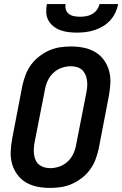

<svg xmlns="http://www.w3.org/2000/svg" viewBox="-20 -910 600 942"><path d="M225 12Q193 12 163 6Q133 0 107.5 -15Q82 -30 64.5 -54Q47 -78 39 -107Q31 -136 32.5 -168Q34 -200 40 -231L90 -491Q96 -518 106 -544Q116 -570 133 -593Q150 -616 173.5 -634Q197 -652 222.5 -663Q248 -674 274.5 -678Q301 -682 328 -682Q360 -682 390.5 -676Q421 -670 446.5 -655Q472 -640 489.5 -616Q507 -592 515 -563Q523 -534 521.5 -502Q520 -470 514 -439L464 -179Q458 -152 448 -126Q438 -100 421 -77Q404 -54 380.5 -36Q357 -18 331.5 -7Q306 4 279 8Q252 12 225 12ZM227 -85Q248 -85 270.5 -92.5Q293 -100 311 -116.5Q329 -133 339 -154Q349 -175 353 -197L404 -457Q407 -472 408 -487.5Q409 -503 406.5 -518Q404 -533 398 -546Q392 -559 381.5 -568Q371 -577 357 -581Q343 -585 327 -585Q306 -585 283.5 -577.5Q261 -570 243 -553.5Q225 -537 215 -516Q205 -495 201 -473L150 -213Q147 -198 146 -182.5Q145 -167 147 -152Q149 -137 155 -124Q161 -111 172 -102Q183 -93 197 -89Q211 -85 227 -85ZM357 -750Q336 -750 315.5 -752.5Q295 -755 276 -762Q257 -769 242 -781Q227 -793 217.5 -810Q208 -827 207 -848Q206 -869 210 -890H302Q299 -875 303.5 -862Q308 -849 319 -841Q330 -833 344 -830.5Q358 -828 373 -828Q388 -828 403 -830.5Q418 -833 432 -841Q446 -849 455.5 -862Q465 -875 468 -890H560Q556 -869 546 -848Q536 -827 520.5 -810Q505 -793 485 -781Q465 -769 443 -762Q421 -755 399.5 -752.5Q378 -750 357 -750Z"/></svg>

Font: Lode
Style: Bold Italic
Weight: 700
Italic angle: -11°
Monospace: yes
Designer: Belleve Invis
Foundry: Belleve Invis
Version: Version 29.2.0; ttfautohint (v1.8.3)